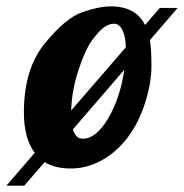

<svg xmlns="http://www.w3.org/2000/svg" viewBox="-88 -525 580 605"><path d="M172.9 -87.9Q215.3 -87.9 253.2 -152.6Q291 -217.3 303.7 -305.2L141.6 -117.2Q150.4 -87.9 172.9 -87.9ZM136.2 -176.8 308.6 -376Q307.6 -411.1 297.6 -430.7Q287.6 -450.2 271.5 -450.2Q255.4 -450.2 239.7 -439Q224.1 -427.7 202.4 -398.4Q180.7 -369.1 159.4 -304.7Q138.2 -240.2 136.2 -176.8ZM52.7 -14.2 -11.7 60.1H-67.9L21.5 -43.5Q-12.7 -88.9 -12.7 -170.9Q-12.7 -307.6 53 -387.9Q118.7 -468.3 171.1 -486.6Q223.6 -504.9 261.2 -504.9Q339.8 -504.9 369.1 -446.3L415.5 -500H471.7L384.3 -398.4Q389.2 -371.1 389.2 -317.4Q389.2 -263.7 369.4 -201.4Q349.6 -139.2 315.2 -93Q280.8 -46.9 233.6 -20.5Q186.5 5.9 135.7 5.9Q85 5.9 52.7 -14.2Z"/></svg>

Font: Lobster-Regular
Style: Regular
Weight: 400
Designer: Pablo Impallari
Foundry: Pablo Impallari
Version: Version 1.007; ttfautohint (v1.1) -l 8 -r 50 -G 50 -x 14 -D 